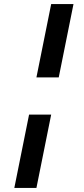

<svg xmlns="http://www.w3.org/2000/svg" viewBox="-20 -780 409 938"><path d="M267 -402H158L230 -760H339ZM158 138H50L122 -220H230Z"/></svg>

Font: IBM Plex Sans SemiBold
Style: Italic
Weight: 600
Italic angle: -11.31°
Designer: Mike Abbink, Paul van der Laan, Pieter van Rosmalen
Foundry: Bold Monday
Version: Version 3.201